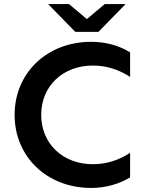

<svg xmlns="http://www.w3.org/2000/svg" viewBox="-20 -916 710 946"><path d="M429 10C498 10 565 -8 621 -42V-163C566 -127 505 -107 437 -107C291 -107 183 -207 183 -350C183 -493 291 -593 437 -593C505 -593 566 -573 621 -537V-658C568 -691 502 -710 429 -710C212 -710 52 -557 52 -350C52 -143 212 10 429 10ZM351 -759H465L599 -896H496L408 -822L320 -896H217Z"/></svg>

Font: Chess Sans SemiBold
Style: Regular
Weight: 600
Designer: Wolf Bōese
Foundry: Wolf Bōese
Version: Version 7.223;Glyphs 3.3 (3306)